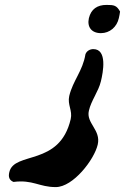

<svg xmlns="http://www.w3.org/2000/svg" viewBox="-20 -634 509 782"><path d="M342 -560C334 -524 353 -499 391 -499C427 -499 456 -524 464 -560C465 -564 469 -583 469 -587C455 -612 445 -614 414 -614C376 -614 351 -597 342 -560ZM35 107C114 97 139 128 207 128C278 128 364 16 378 -45C392 -105 330 -132 342 -183C351 -224 381 -261 391 -303C400 -340 418 -434 360 -434C347 -434 333 -427 328 -413C317 -345 277 -306 262 -243C254 -207 276 -184 268 -149C223 45 38 -19 18 67C13 87 18 100 35 107Z"/></svg>

Font: Charger
Style: OversprayIt
Weight: 400
Designer: Jasper
Foundry: Cannot Into Space Fonts
Version: Version 0.980